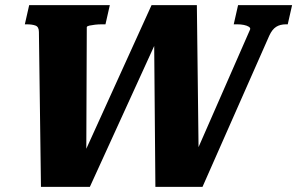

<svg xmlns="http://www.w3.org/2000/svg" viewBox="-20 -730 1161 750"><path d="M94 -710H409L392 -635H378Q364 -635 351 -633.5Q338 -632 329 -630Q320 -628 319 -624L317 -115L304 -120L572 -710H749L756 -119L737 -113L957 -615Q959 -621 952 -625.5Q945 -630 933 -632.5Q921 -635 907 -635H893L910 -710H1121L1104 -635H1097Q1074 -635 1058.5 -625Q1043 -615 1032 -591L771 0H587L582 -589L599 -587L331 0H140L132 -605Q132 -625 119 -630Q106 -635 84 -635H77Z"/></svg>

Font: Roboto Serif
Style: Bold Italic
Weight: 700
Italic angle: -10°
Designer: Greg Gazdowicz
Foundry: Commercial Type
Version: Version 1.008